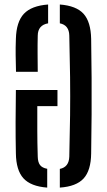

<svg xmlns="http://www.w3.org/2000/svg" viewBox="-20 -826 476 852"><path d="M245.5 6.5V-76.5Q286 -84.5 287.5 -131Q290 -229.5 291 -314.5Q292 -399.5 291 -484.2Q290 -569 287.5 -668Q286.5 -714.5 245.5 -722.5V-806Q318.5 -800.5 350.8 -764.8Q383 -729 384.5 -653.5Q386 -561 386.5 -480.2Q387 -399.5 386.5 -318.5Q386 -237.5 384.5 -144.5Q383.5 -69.5 351 -34Q318.5 1.5 245.5 6.5ZM51 -507.5Q50 -548.5 49.5 -580.8Q49 -613 50.5 -653.5Q52.5 -729 86 -764.8Q119.5 -800.5 193.5 -806V-722.5Q148 -714.5 147.5 -668Q146.5 -630.5 146.8 -588Q147 -545.5 147.5 -507.5ZM50.5 -145.5Q49 -217.5 49.2 -283.8Q49.5 -350 50.5 -426.5H235V-355H145.5Q145.5 -295.5 145.5 -245Q145.5 -194.5 147.5 -131Q148 -106.5 157.5 -93.8Q167 -81 189.5 -77V6.5Q116.5 1 84 -34.8Q51.5 -70.5 50.5 -145.5Z"/></svg>

Font: Big Shoulders Stencil Text SemiBold
Style: Regular
Weight: 600
Designer: Patric King
Foundry: XO Type Co
Version: Version 1.000